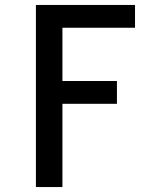

<svg xmlns="http://www.w3.org/2000/svg" viewBox="-20 -755 640 775"><path d="M125 0V-735H525V-643H232V-428H452V-336H232V0Z"/></svg>

Font: Iosevka Aile Semibold
Style: Regular
Weight: 600
Designer: Belleve Invis
Foundry: Belleve Invis
Version: Version 31.1.0; ttfautohint (v1.8.4)